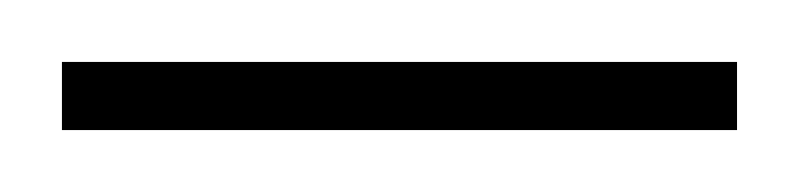

<svg xmlns="http://www.w3.org/2000/svg" viewBox="-20 -589 258 62"><path d="M0 -569H218V-547H0Z"/></svg>

Font: Grenze Thin
Style: Regular
Weight: 250
Designer: Renata Polastri
Foundry: Omnibus-Type
Version: Version 1.002; ttfautohint (v1.8)